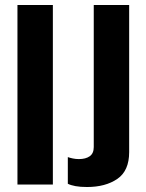

<svg xmlns="http://www.w3.org/2000/svg" viewBox="-20 -740 584 770"><path d="M50 0V-720H192V0ZM329 10Q302 10 283 6.5Q264 3 252 -3V-110Q260 -107 272 -104.5Q284 -102 296 -102Q324 -102 340 -113.5Q356 -125 356 -150V-720H498V-130Q498 -55 450.5 -22.5Q403 10 329 10Z"/></svg>

Font: Instrument Sans Condensed
Style: Bold
Weight: 700
Width: 3
Designer: Rodrigo Fuenzalida
Foundry: fragTYPE
Version: Version 1.000;gftools[0.9.28]